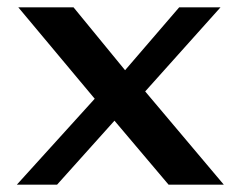

<svg xmlns="http://www.w3.org/2000/svg" viewBox="-20 -505 652 525"><path d="M377 -255 592 0H441L293 -175L136 0H26L239 -235L30 -485H181L322 -313L470 -485H583Z"/></svg>

Font: Sarpanch SemiBold
Style: Regular
Weight: 600
Designer: Manushi Parikh (Devanagari and Latin), Jyotish Sonowal (Devanagari)
Foundry: Indian Type Foundry
Version: Version 2.004;PS 1.0;hotconv 1.0.78;makeotf.lib2.5.61930; tt